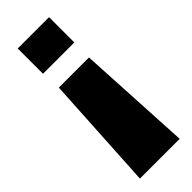

<svg xmlns="http://www.w3.org/2000/svg" viewBox="-231 -612 741 741"><g transform="rotate(-45 140.0 -241.0)"><path d="M61.5 -366 34.5 103.5H251.5L226 -366ZM56 -447H227V-585H56Z"/></g></svg>

Font: Anybody ExtraExpanded SemiBold
Style: Regular
Weight: 600
Width: 8
Version: Version 1.113;gftools[0.9.25]